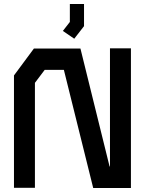

<svg xmlns="http://www.w3.org/2000/svg" viewBox="-20 -942 726 962"><path d="M447 0 300 -592H204L155 -527V-1H50V-564L150 -699H383L529 -108H531V-700H636V0ZM295 -787 330 -832V-922H401V-811L352 -748Z"/></svg>

Font: Turret Road ExtraBold
Style: Regular
Weight: 800
Designer: Noponies
Foundry: Noponies
Version: Version 1.001; ttfautohint (v1.8)